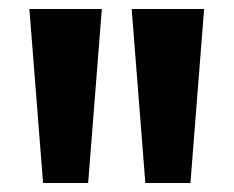

<svg xmlns="http://www.w3.org/2000/svg" viewBox="-20 -828 521 428"><path d="M76 -420 45.5 -808H207L176.5 -420ZM304 -420 273.5 -808H435L404.5 -420Z"/></svg>

Font: Encode Sans SC SemiExpanded
Style: Bold
Weight: 700
Width: 6
Designer: Multiple Designers
Foundry: Impallari Type
Version: Version 3.002